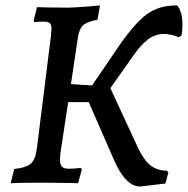

<svg xmlns="http://www.w3.org/2000/svg" viewBox="-20 -667 686 701"><path d="M646 -577Q646 -556 643 -538L633 -531Q603 -543 579 -543Q546 -543 520 -523Q494 -503 466 -463L383 -345L484 -127Q504 -84 528.5 -64Q553 -44 588 -44L595 -38L584 3L492 14Q439 14 397 -81L304 -294H229L202 -117Q199 -98 199 -84Q199 -65 206.5 -58Q214 -51 232 -51Q251 -51 275 -54L279 -49L265 2L237 1L141 0Q45 0 19 2L32 -50Q77 -55 93.5 -70.5Q110 -86 115 -128L166 -536Q168 -556 168 -562Q168 -577 162 -582.5Q156 -588 140 -588Q123 -588 115 -587Q107 -586 106 -586L103 -592L115 -641L143 -640L227 -639Q245 -639 310 -644Q334 -647 345 -647L336 -595Q299 -588 284.5 -575.5Q270 -563 265 -534L239 -360L316 -355L419 -506Q475 -586 519 -617Q563 -648 627 -647Q646 -625 646 -577Z"/></svg>

Font: Alegreya Medium
Style: Italic
Weight: 500
Italic angle: -7°
Designer: Juan Pablo del Peral
Foundry: Huerta Tipografica
Version: Version 2.008; ttfautohint (v1.8)